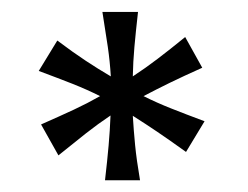

<svg xmlns="http://www.w3.org/2000/svg" viewBox="-20 -606 418 324"><path d="M157.2 -301.8Q161.1 -335.4 163.3 -360.6Q165.5 -385.7 166.5 -411.1Q145.5 -397 125.2 -381.1Q105 -365.2 78.6 -343.8L49.3 -396Q81.5 -410.2 104.5 -420.9Q127.4 -431.6 148.9 -443.8Q127.4 -454.6 102.8 -464.4Q78.1 -474.1 45.4 -486.3L76.7 -537.6Q104 -517.1 124.8 -503.4Q145.5 -489.7 167 -477.1Q165.5 -502.4 161.9 -527.1Q158.2 -551.8 152.8 -585.9H212.9Q209 -551.3 206.8 -526.6Q204.6 -502 204.1 -477.1Q225.6 -491.2 245.8 -506.6Q266.1 -522 292.5 -543.5L321.3 -491.7Q289.6 -477.5 266.6 -466.3Q243.7 -455.1 222.2 -443.8Q244.6 -432.6 268.6 -423.1Q292.5 -413.6 325.2 -401.4L293.9 -349.6Q266.1 -369.6 245.8 -383.3Q225.6 -397 204.1 -410.6Q205.6 -385.7 208 -361.1Q210.4 -336.4 216.3 -301.8Z"/></svg>

Font: Harmattan Medium
Style: Regular
Weight: 500
Designer: George W. Nuss III and SIL International
Foundry: SIL International
Version: Version 4.000